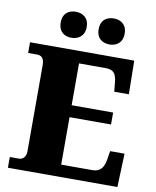

<svg xmlns="http://www.w3.org/2000/svg" viewBox="-99 -1002 872 1076"><g transform="rotate(10 337.5 -463.5)"><path d="M462 -779C497 -779 535 -799 535 -853C535 -908 497 -927 462 -927C423 -927 387 -908 387 -853C387 -799 423 -779 462 -779ZM244 -779C281 -779 319 -799 319 -853C319 -908 281 -927 244 -927C207 -927 171 -908 171 -853C171 -799 207 -779 244 -779ZM21 0H644L651 -191H569L561 -141C554 -97 534 -69 491 -69H312V-339H548V-407H312V-645H462C509 -645 524 -626 529 -573L534 -523H617L614 -714H21V-653H70C92 -653 113 -646 113 -599V-110C113 -82 99 -61 72 -61H21Z"/></g></svg>

Font: Noto Serif Thai Black
Style: Regular
Weight: 900
Designer: Monotype Design Team
Foundry: Monotype Imaging Inc.
Version: Version 2.002